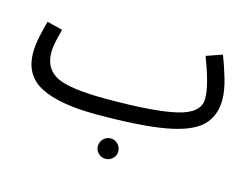

<svg xmlns="http://www.w3.org/2000/svg" viewBox="-87 -546 1167 899"><g transform="rotate(15 496.5 -96.0)"><path d="M390 21Q603 21 723.5 -0.5Q844 -22 893.5 -70Q943 -118 943 -197Q943 -242 926.5 -298Q910 -354 891 -403L814 -376Q836 -319 850 -268.5Q864 -218 864 -181Q864 -112 756.5 -86.5Q649 -61 416 -61ZM390 21 436 -11 416 -61Q238 -61 175 -94Q112 -127 112 -205Q112 -230 119.5 -264Q127 -298 133 -320L58 -339Q48 -302 39 -260.5Q30 -219 30 -182Q30 -72 121 -25.5Q212 21 390 21ZM486 211Q506 211 520.5 196.5Q535 182 535 162Q535 142 520.5 127Q506 112 486 112Q465 112 450.5 127Q436 142 436 162Q436 182 450.5 196.5Q465 211 486 211Z"/></g></svg>

Font: Noto Sans Arabic
Style: Regular
Weight: 400
Designer: Nadine Chahine - Monotype Design Team
Foundry: Monotype Imaging Inc.
Version: Version 1.902